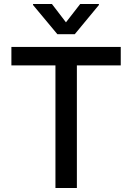

<svg xmlns="http://www.w3.org/2000/svg" viewBox="-20 -942 662 962"><path d="M37.1 -707H585V-614.3H365.2V0H257.8V-614.3H37.1ZM310.5 -830.1 381.8 -921.9H475.6V-917L354.5 -770.5H267.6L145.5 -917V-921.9H240.2Z"/></svg>

Font: Pretendard JP Medium
Style: Regular
Weight: 500
Designer: Base glyphs from Inter by Rasmus Andersson; Hangeul glyphs from Noto Sans CJK(Source Han Sans) by Jang Soo-young and Kan
Foundry: Kil Hyung-jin
Version: Version 1.309